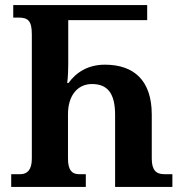

<svg xmlns="http://www.w3.org/2000/svg" viewBox="-20 -734 725 754"><path d="M24 0H317V-50H290C262 -50 247 -67 247 -111V-286C247 -358 284 -404 341 -404C402 -404 432 -368 432 -283V0H657V-50H625C593 -50 576 -66 576 -111V-284C576 -419 505 -480 392 -480C326 -480 279 -450 249 -408H244C247 -433 248 -458 248 -482V-655H558V-714H32V-665H53C91 -665 105 -651 105 -599V-111C105 -67 87 -50 60 -50H24Z"/></svg>

Font: Noto Serif Georgian Condensed Bold
Style: Regular
Weight: 700
Width: 3
Designer: Monotype Design Team, Akaki Razmadze
Foundry: Google LLC
Version: Version 2.003